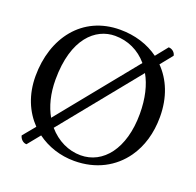

<svg xmlns="http://www.w3.org/2000/svg" viewBox="-119 -783 940 922"><g transform="rotate(20 351.0 -322.5)"><path d="M108 13 160 -51C213 -12 279 10 350 10C461 10 549 -38 604 -116C644 -173 666 -245 666 -329C666 -430 632 -510 577 -566L627 -628C625 -643 610 -658 591 -658L542 -597C487 -637 419 -658 344 -658C150 -658 37 -504 37 -310C37 -215 70 -138 124 -82L72 -19C75 -4 89 13 108 13ZM526 -503C554 -454 570 -389 570 -310C570 -131 484 -26 370 -26C308 -26 249 -54 204 -106ZM331 -622C396 -622 455 -595 498 -544L176 -147C149 -194 133 -255 133 -327C133 -537 232 -622 331 -622Z"/></g></svg>

Font: Libertinus Math
Style: Regular
Weight: 400
Designer: Philipp H. Poll, Khaled Hosny
Foundry: Caleb Maclennan
Version: Version 7.050;RELEASE